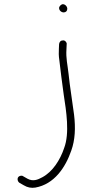

<svg xmlns="http://www.w3.org/2000/svg" viewBox="-20 -714 405 913"><path d="M72 155 93 167C111 178 129 181 148 178C238 162 291 83 319 2C337 -48 340 -105 332 -170C324 -233 312 -303 306 -363C301 -409 293 -436 296 -480L297 -503C299 -512 290 -522 281 -522C269 -522 263 -516 261 -505L260 -482C259 -466 259 -448 262 -429C268 -379 275 -319 283 -264C295 -186 312 -81 285 -10C266 47 230 103 181 129C159 141 137 150 111 136L90 124C86 121 82 121 77 122C59 126 61 147 72 155ZM261 -676C261 -664 272 -655 283 -655C293 -655 300 -662 300 -672C300 -683 290 -694 279 -694C271 -694 261 -684 261 -676Z"/></svg>

Font: Stray Cat
Style: UltExt
Weight: 400
Version: Version 1.0